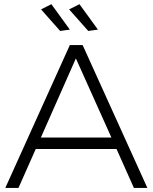

<svg xmlns="http://www.w3.org/2000/svg" viewBox="-20 -920 748 940"><path d="M701.5 0H635.5L550.5 -190.5H155L70.5 0H6L322 -699.5H384.5ZM525.5 -246.5 351.5 -634 180 -246.5ZM274.5 -768.5 181 -874 231.5 -899.5 322 -775ZM412 -768.5 318.5 -874 369 -899.5 459.5 -775Z"/></svg>

Font: Argentum Novus Light
Style: Regular
Weight: 300
Designer: Julieta Ulanovsky (font) & Cristiano Sobral (main changes)
Foundry: Julieta Ulanovsky (font) & Cristiano Sobral (main changes)
Version: Version 3.00;November 27, 2020;FontCreator 13.0.0.2655 64-bi